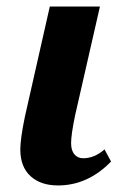

<svg xmlns="http://www.w3.org/2000/svg" viewBox="-20 -556 367 586"><path d="M42 -100Q42 -132 56 -200L132 -536H285L209 -203Q197 -145 197 -119Q197 -97 207 -85Q217 -73 234 -73Q268 -73 299 -100L319 -63Q248 10 157 10Q104 10 73 -18.5Q42 -47 42 -100Z"/></svg>

Font: Noto Serif CondExtraBold
Style: Italic
Weight: 800
Width: 3
Italic angle: -12°
Designer: Monotype Design Team
Foundry: Monotype Imaging Inc.
Version: Version 1.001